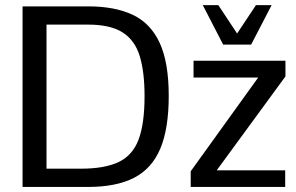

<svg xmlns="http://www.w3.org/2000/svg" viewBox="-20 -740 1173 760"><path d="M69.3 0V-714.8H329.1Q434.6 -714.8 505.4 -681.4Q576.2 -647.9 612.1 -570.3Q647.9 -492.7 647.9 -360.4Q647.9 -231.4 614.7 -152.1Q581.5 -72.8 511 -36.4Q440.4 0 328.1 0ZM164.1 -72.3H299.8Q395 -72.3 450.2 -98.9Q505.4 -125.5 528.8 -188.2Q552.2 -251 552.2 -359.9Q552.2 -455.6 533 -518.3Q513.7 -581.1 465.1 -611.8Q416.5 -642.6 328.6 -642.6H164.1ZM734.9 0V-62L1002 -433.1H746.1V-499.5H1109.9V-437.5L837.9 -65.9H1108.9V0ZM863.3 -563.5 782.7 -719.7H844.2L918.5 -607.4L993.2 -719.7H1055.2L974.1 -563.5Z"/></svg>

Font: Pontano Sans Medium
Style: Regular
Weight: 500
Designer: Vernon Adams
Foundry: Vernon Adams
Version: Version 2.001